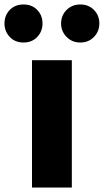

<svg xmlns="http://www.w3.org/2000/svg" viewBox="-71 -838 464 858"><path d="M72 0V-569H250V0ZM34 -648Q-4 -648 -27.5 -673Q-51 -698 -51 -733Q-51 -769 -27.5 -793.5Q-4 -818 34 -818Q72 -818 95.5 -793.5Q119 -769 119 -733Q119 -698 95.5 -673Q72 -648 34 -648ZM288 -648Q251 -648 226.5 -673Q202 -698 202 -733Q202 -769 226.5 -793.5Q251 -818 288 -818Q325 -818 349 -793.5Q373 -769 373 -733Q373 -698 349 -673Q325 -648 288 -648Z"/></svg>

Font: Source Han Sans TC Heavy
Style: Regular
Weight: 900
Designer: Ryoko NISHIZUKA Ë•øÂ°öÊ∂ºÂ≠ê (kana, bopomofo & ideographs); Paul D. Hunt (Latin, Greek & Cyrillic); Sandoll Communicatio
Foundry: Adobe
Version: Version 2.004;hotconv 1.0.118;makeotfexe 2.5.65603